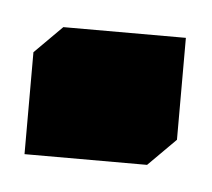

<svg xmlns="http://www.w3.org/2000/svg" viewBox="-50 -140 184 167"><g transform="rotate(5 41.5 -56.5)"><path d="M-24 -89 0 -113H107V-24L83 0H-24Z"/></g></svg>

Font: IBM Plex Arabic Medium
Style: Regular
Weight: 500
Designer: Mike Abbink, Paul van der Laan, Pieter van Rosmalen, Wael Morcos, Khajak Apelian
Foundry: Bold Monday
Version: Version 1.0